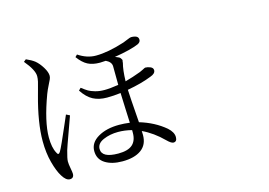

<svg xmlns="http://www.w3.org/2000/svg" viewBox="-104 -971 1707 1218"><g transform="rotate(-15 750.0 -362.0)"><path d="M127.9 -752.9 143.6 -765.6Q177.7 -751 199.2 -734.4Q222.7 -714.8 242.7 -682.1Q262.7 -649.4 262.7 -626Q262.7 -615.2 257.3 -603Q252 -590.8 239.7 -566.9Q227.5 -543 217.8 -517.6Q156.2 -351.6 156.2 -249Q156.2 -181.6 176.8 -144.5Q186.5 -121.1 200.2 -142.6Q209 -157.2 227.5 -198.2Q246.1 -239.3 269 -292.5Q292 -345.7 298.8 -361.3L322.3 -349.6Q314.5 -327.1 284.7 -245.1Q254.9 -163.1 248 -140.6Q233.4 -88.9 233.4 -70.3Q233.4 -52.7 238.8 -24.9Q244.1 2.9 244.1 12.7Q244.1 42 216.8 42Q192.4 42 168.9 3.9Q146.5 -31.2 129.4 -95.2Q112.3 -159.2 112.3 -236.3Q112.3 -357.4 159.2 -526.4Q161.1 -535.2 168.9 -562Q176.8 -588.9 181.2 -608.4Q185.5 -627.9 185.5 -643.6Q185.5 -684.6 127.9 -752.9ZM678.7 -139.6V-157.2Q632.8 -168.9 588.9 -168.9Q535.2 -168.9 491.7 -149.9Q448.2 -130.9 448.2 -94.7Q448.2 -36.1 556.6 -36.1Q620.1 -36.1 649.4 -62Q678.7 -87.9 678.7 -139.6ZM451.2 -697.3 464.8 -710.9Q521.5 -672.9 580.1 -672.9Q659.2 -672.9 768.6 -708Q781.2 -712.9 794.4 -718.3Q807.6 -723.6 814 -726.1Q820.3 -728.5 824.2 -728.5Q872.1 -728.5 872.1 -700.2Q873 -683.6 853.5 -673.8Q801.8 -651.4 693.4 -633.8Q701.2 -630.9 704.6 -629.4Q708 -627.9 715.8 -624.5Q723.6 -621.1 725.1 -618.2Q726.6 -615.2 731.4 -609.4Q736.3 -603.5 734.4 -598.1Q732.4 -592.8 732.4 -584Q720.7 -542 718.8 -466.8Q769.5 -480.5 821.3 -500Q833 -504.9 842.3 -509.8Q851.6 -514.6 855.5 -516.6Q859.4 -518.6 861.3 -518.6Q877.9 -518.6 895 -511.2Q912.1 -503.9 912.1 -488.3Q912.1 -465.8 877.9 -454.1Q812.5 -427.7 718.8 -411.1Q719.7 -377.9 733.4 -194.3Q831.1 -165 900.4 -106.4Q935.5 -75.2 935.5 -43Q935.5 -12.7 912.1 -12.7Q897.5 -12.7 871.1 -39.1Q807.6 -102.5 736.3 -135.7Q737.3 -126 737.3 -109.4Q737.3 -45.9 692.9 -13.7Q648.4 18.6 569.3 18.6Q499 18.6 455.6 -9.3Q412.1 -37.1 412.1 -90.8Q412.1 -145.5 467.8 -178.2Q523.4 -210.9 607.4 -210.9Q639.6 -210.9 676.8 -206.1Q675.8 -226.6 672.9 -298.3Q669.9 -370.1 668.9 -403.3Q622.1 -397.5 579.1 -397.5Q526.4 -397.5 488.3 -417.5Q450.2 -437.5 418 -486.3L432.6 -501Q458 -481.4 473.1 -472.7Q488.3 -463.9 515.1 -456.1Q542 -448.2 576.2 -448.2Q611.3 -448.2 668 -457Q668 -567.4 667 -580.1Q666 -608.4 630.9 -625Q603.5 -623 592.8 -623Q544.9 -623 513.2 -639.6Q481.4 -656.2 451.2 -697.3Z"/></g></svg>

Font: Bpmf Zihi Serif Regular
Style: Regular
Weight: 400
Foundry: But Ko
Version: Version 1.320